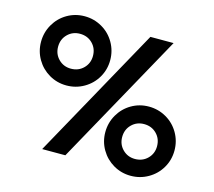

<svg xmlns="http://www.w3.org/2000/svg" viewBox="-104 -841 1098 984"><g transform="rotate(15 445.5 -349.5)"><path d="M46 -530Q46 -580 70.5 -622.5Q95 -665 137 -689.5Q179 -714 229 -714Q279 -714 321.5 -689.5Q364 -665 388.5 -622.5Q413 -580 413 -530Q413 -480 388.5 -438Q364 -396 321.5 -371.5Q279 -347 229 -347Q179 -347 137 -371.5Q95 -396 70.5 -438Q46 -480 46 -530ZM581 -699H704L317 0H194ZM322 -528Q322 -568 295.5 -594.5Q269 -621 229 -621Q190 -621 163.5 -594.5Q137 -568 137 -528Q137 -489 163.5 -462.5Q190 -436 229 -436Q269 -436 295.5 -462.5Q322 -489 322 -528ZM484 -168Q484 -218 508.5 -260.5Q533 -303 575 -327.5Q617 -352 667 -352Q717 -352 759.5 -327.5Q802 -303 826.5 -260.5Q851 -218 851 -168Q851 -118 826.5 -76Q802 -34 759.5 -9.5Q717 15 667 15Q617 15 575 -9.5Q533 -34 508.5 -76Q484 -118 484 -168ZM759 -166Q759 -206 732.5 -232.5Q706 -259 666 -259Q627 -259 600.5 -232.5Q574 -206 574 -166Q574 -127 600.5 -100.5Q627 -74 666 -74Q706 -74 732.5 -100.5Q759 -127 759 -166Z"/></g></svg>

Font: Prompt Medium
Style: Regular
Weight: 500
Designer: Katatrad Team
Foundry: CadsonDemak
Version: Version 1.001